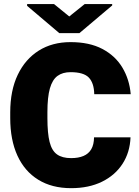

<svg xmlns="http://www.w3.org/2000/svg" viewBox="-20 -932 697 961"><path d="M633.3 -244.6Q630.4 -169.4 593.3 -112.1Q556.2 -54.7 490.5 -22.5Q424.8 9.8 335.9 9.8Q239.7 9.8 171.4 -32.5Q103 -74.7 67.1 -153.3Q31.2 -231.9 31.2 -340.8V-369.6Q31.2 -479 68.8 -557.6Q106.4 -636.2 174.1 -678.7Q241.7 -721.2 333 -721.2Q427.7 -721.2 492.4 -687Q557.1 -652.8 592.5 -593.8Q627.9 -534.7 634.3 -460.4H451.7Q450.7 -516.1 424.8 -543.5Q398.9 -570.8 333 -570.8Q293.5 -570.8 267.8 -552Q242.2 -533.2 229.7 -489.5Q217.3 -445.8 217.3 -370.6V-340.8Q217.3 -265.1 228.3 -221.4Q239.3 -177.7 265.4 -159.2Q291.5 -140.6 335.9 -140.6Q372.6 -140.6 397.9 -151.4Q423.3 -162.1 436.8 -185.1Q450.2 -208 450.7 -244.6ZM541.5 -904.8 377.4 -766.1H276.9L115.7 -902.8V-911.6H250.5L326.7 -849.6L403.8 -911.6H541.5Z"/></svg>

Font: Heebo Black
Style: Regular
Weight: 900
Designer: Oded Ezer
Foundry: Ezer Type House
Version: Version 3.100